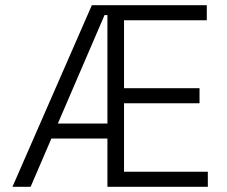

<svg xmlns="http://www.w3.org/2000/svg" viewBox="-20 -720 875 740"><path d="M394 0H781V-58H458V-322H749V-380H458V-642H777V-700H334L28 0H98L178 -186H394ZM203 -244 383 -662H394V-244Z"/></svg>

Font: Meta Space Light
Style: Regular
Weight: 300
Designer: Meta Pool / Florian Karsten
Foundry: Meta Pool / Florian Karsten
Version: Version 2.000;Glyphs 3.1.1 (3137)